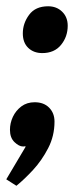

<svg xmlns="http://www.w3.org/2000/svg" viewBox="-31 -472 239 621"><path d="M22.1 128.9 -10.7 108 51.7 2.9 50.7 0.7Q49.1 1.3 47.6 1.6Q46.2 1.8 43.5 1.8Q30.7 1.8 15.9 -12.3Q1.2 -26.4 1.2 -52.1Q1.2 -73.8 10.6 -94Q20.1 -114.2 38 -127.8Q56 -141.3 81.1 -141.3Q110.8 -141.3 128.1 -123.6Q145.3 -106 145.3 -78.8Q145.3 -32.3 124.8 7.2Q104.4 46.8 75.8 77.8Q47.1 108.7 22.1 128.9ZM105.7 -300.3Q78 -300.3 60.4 -317.1Q42.8 -333.9 42.8 -363.9Q42.8 -396.6 63.2 -424.1Q83.5 -451.7 124.7 -451.7Q152.2 -451.7 170.1 -434.1Q188 -416.6 188 -388.8Q188 -353.3 166.4 -326.8Q144.8 -300.3 105.7 -300.3Z"/></svg>

Font: Faustina Light
Style: Italic
Weight: 300
Italic angle: -8°
Designer: Alfonso Garcia
Foundry: http://www.omnibus-type.com
Version: Version 1.200